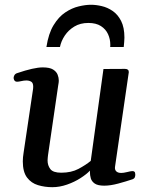

<svg xmlns="http://www.w3.org/2000/svg" viewBox="-20 -776 636 810"><path d="M200.7 13.7Q168.9 13.7 140.4 5.1Q111.8 -3.4 94 -27.1Q76.2 -50.8 76.2 -95.2Q76.2 -111.8 79.6 -132.3L119.6 -401.4Q120.1 -404.8 120.1 -410.2Q120.1 -426.3 111.6 -431.4Q103 -436.5 91.3 -436.5Q81.1 -436.5 69.8 -433.8Q58.6 -431.2 51.8 -431.2Q40 -431.2 37.6 -445.3Q36.6 -450.7 40.3 -457.8Q43.9 -464.8 51.8 -467.3Q123.5 -491.7 160.2 -491.7Q189.5 -491.7 203.9 -482.7Q218.3 -473.6 223.1 -460.9Q228 -448.2 228 -437Q228 -429.2 226.8 -423.3Q225.6 -417.5 225.6 -416L182.6 -121.6Q182.1 -116.2 181.4 -110.4Q180.7 -104.5 180.7 -99.1Q180.7 -78.1 192.4 -62.7Q204.1 -47.4 238.3 -47.4Q280.8 -47.4 311 -63.5Q341.3 -79.6 362.8 -97.2L416.5 -484.9L507.3 -485.4Q523.4 -485.4 523.4 -471.7L465.3 -72.8Q463.4 -60.5 470.2 -53.5Q477.1 -46.4 491.7 -46.4Q501 -46.4 515.6 -50Q530.3 -53.7 537.6 -54.2Q543 -54.7 546.9 -51.8Q550.8 -48.8 550.8 -38.6Q550.8 -33.2 548.6 -27.8Q546.4 -22.5 540 -20Q511.2 -10.3 478.5 -1.5Q445.8 7.3 419.9 7.3Q392.6 7.3 379.6 -1.7Q366.7 -10.7 363 -23.9Q359.4 -37.1 359.4 -48.8Q359.4 -50.3 359.4 -52.2Q359.4 -54.2 359.4 -56.2Q345.2 -41 319.8 -24.7Q294.4 -8.3 262.9 2.7Q231.4 13.7 200.7 13.7ZM363.8 -755.9Q385.3 -755.9 409.4 -750.2Q433.6 -744.6 455.3 -729.7Q477.1 -714.8 491 -687.5Q504.9 -660.2 504.9 -617.2Q504.9 -608.4 503.9 -598.4Q502.9 -588.4 502 -577.6H444.8Q445.3 -580.6 445.3 -583Q445.3 -585.4 445.3 -587.9Q445.3 -610.8 435.8 -631.8Q426.3 -652.8 405.8 -666Q385.3 -679.2 352.5 -679.2Q318.8 -679.2 293.7 -664.1Q268.6 -648.9 253.2 -625.7Q237.8 -602.5 232.9 -577.6H175.8Q184.6 -634.8 206.1 -669.9Q227.5 -705.1 255.4 -723.6Q283.2 -742.2 312 -749Q340.8 -755.9 363.8 -755.9Z"/></svg>

Font: Gelasio Medium
Style: Italic
Weight: 500
Italic angle: -8.5°
Designer: Eben Sorkin
Foundry: Eben Sorkin
Version: Version 1.008